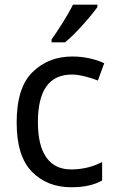

<svg xmlns="http://www.w3.org/2000/svg" viewBox="-20 -786 494 816"><path d="M282.2 9.8C340.8 9.8 379.4 0 414.1 -19V-97.2C378.4 -79.6 336.9 -65.9 282.2 -65.9C188.5 -65.9 141.1 -136.7 141.1 -266.1C141.1 -399.4 187 -469.2 286.1 -469.2C319.3 -469.2 366.7 -455.6 396 -443.8L422.9 -517.1C392.1 -532.7 340.3 -545.9 288.1 -545.9C220.2 -545.9 163.6 -523.9 118.7 -480C73.2 -436 50.8 -364.3 50.8 -265.1C50.8 -169.9 72.3 -100.1 115.7 -56.2C158.7 -12.2 214.4 9.8 282.2 9.8ZM290 -766.1C278.8 -743.2 264.2 -717.8 246.1 -689C228 -660.2 212.4 -636.7 199.2 -618.2V-606H256.3C300.3 -640.6 370.1 -721.7 394 -755.9V-766.1Z"/></svg>

Font: Avrile Sans
Style: Regular
Weight: 400
Designer: Monotype Design Team, Google (font), Stefan Peev (BGR Cyrillic), Cristiano Sobral (main changes)
Foundry: The Avrile Sans Project Authors
Version: Version 3.110